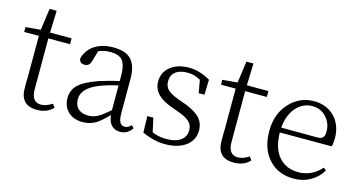

<svg xmlns="http://www.w3.org/2000/svg" viewBox="-74 -970 2415 1291"><g transform="rotate(15 1134.0 -325.0)"><path d="M229 14C278 14 315 -1 342 -31L325 -54C297 -36 271 -27 248 -27C203 -27 181 -57 181 -116V-470H332V-511H182L187 -664H138L117 -513L13 -504V-470H115V-196C115 -182 115 -165 114 -145C114 -131 114 -121 114 -114C112 -29 150 14 229 14Z M548 14C581 14 610 6 637 -9C659 -22 687 -46 721 -81C728 -19 758 12 809 12C842 12 870 -3 891 -34L875 -52C860 -37 845 -29 831 -29C816 -29 804 -35 797 -47C789 -60 785 -81 785 -112V-350C785 -412 771 -457 744 -485C718 -512 677 -525 621 -525C517 -525 444 -477 423 -396C425 -373 438 -362 462 -362C485 -362 499 -375 506 -402L527 -474C554 -485 581 -490 606 -490C647 -490 675 -481 692 -462C710 -441 719 -404 719 -350V-317C667 -306 621 -293 581 -280C518 -258 473 -234 446 -208C421 -183 409 -153 409 -117C409 -76 423 -43 450 -19C475 3 508 14 548 14ZM574 -38C545 -38 522 -45 505 -60C487 -76 478 -99 478 -128C478 -179 517 -220 596 -251C633 -265 674 -277 719 -287V-115C686 -86 660 -66 640 -55C619 -44 597 -38 574 -38Z M1121 14C1185 14 1235 -1 1271 -30C1304 -57 1320 -92 1320 -134C1320 -168 1309 -197 1288 -220C1266 -244 1230 -265 1179 -284L1136 -299C1098 -313 1072 -327 1057 -341C1041 -356 1033 -376 1033 -401C1033 -428 1042 -449 1061 -465C1081 -482 1110 -490 1147 -490C1178 -490 1208 -482 1237 -465L1253 -376H1293L1296 -481C1247 -510 1198 -525 1148 -525C1093 -525 1048 -511 1015 -483C984 -457 969 -423 969 -382C969 -347 981 -318 1005 -294C1026 -273 1057 -254 1100 -239L1149 -221C1228 -193 1256 -166 1256 -118C1256 -89 1245 -66 1223 -49C1199 -31 1165 -22 1122 -22C1083 -22 1050 -29 1022 -42L1001 -138H959L962 -24C1016 1 1069 14 1121 14Z M1599 14C1648 14 1685 -1 1712 -31L1695 -54C1667 -36 1641 -27 1618 -27C1573 -27 1551 -57 1551 -116V-470H1702V-511H1552L1557 -664H1508L1487 -513L1383 -504V-470H1485V-196C1485 -182 1485 -165 1484 -145C1484 -131 1484 -121 1484 -114C1482 -29 1520 14 1599 14Z M2018 14C2061 14 2099 4 2133 -16C2167 -35 2194 -61 2214 -96L2195 -110C2152 -61 2099 -36 2036 -36C1981 -36 1936 -54 1903 -91C1867 -130 1849 -187 1848 -262H2209C2214 -276 2216 -296 2216 -322C2216 -442 2135 -525 2018 -525C1951 -525 1895 -500 1849 -451C1801 -400 1777 -334 1777 -254C1777 -169 1800 -103 1847 -54C1890 -9 1947 14 2018 14ZM1849 -296C1854 -356 1872 -404 1905 -440C1936 -473 1972 -490 2014 -490C2054 -490 2087 -476 2113 -447C2138 -420 2150 -387 2150 -348C2150 -330 2147 -317 2140 -309C2133 -300 2120 -295 2103 -295Z"/></g></svg>

Font: AllPunType Light
Style: Regular
Weight: 300
Version: 1.0